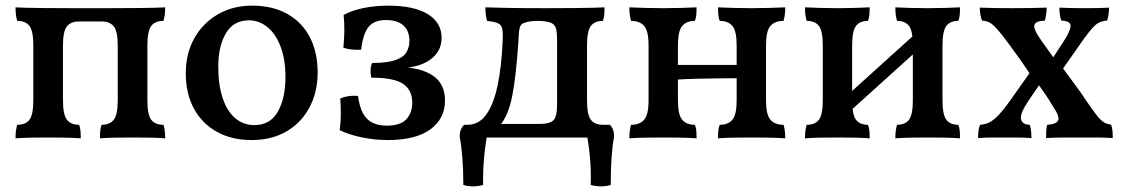

<svg xmlns="http://www.w3.org/2000/svg" viewBox="-20 -487 3989 680"><path d="M35 3Q35 -13 36.5 -24Q38 -35 41 -45Q71 -45 84.5 -63Q98 -81 98 -132V-326Q98 -377 84.5 -395Q71 -413 41 -413Q38 -423 36.5 -434.5Q35 -446 35 -461Q50 -460 72.5 -459.5Q95 -459 135 -458.5Q175 -458 243 -458H356Q425 -458 465 -458.5Q505 -459 527.5 -459.5Q550 -460 565 -461Q565 -446 563.5 -434.5Q562 -423 559 -413Q529 -413 515.5 -395Q502 -377 502 -326V-132Q502 -81 515.5 -63Q529 -45 559 -45Q562 -35 563.5 -24Q565 -13 565 3Q543 1 512.5 0.5Q482 0 449 0Q416 0 386 0.5Q356 1 334 3Q334 -13 335 -24Q336 -35 340 -45Q369 -45 383 -63Q397 -81 397 -132V-326Q397 -376 383 -393.5Q369 -411 340 -411H260Q231 -411 217 -393.5Q203 -376 203 -326V-132Q203 -81 217 -63Q231 -45 260 -45Q264 -35 265 -24Q266 -13 266 3Q244 1 213.5 0.5Q183 0 151 0Q118 0 88 0.5Q58 1 35 3Z M871 9Q800 9 747.5 -20.5Q695 -50 666.5 -103Q638 -156 638 -228Q638 -298 668.5 -352Q699 -406 752 -436.5Q805 -467 872 -467Q947 -467 999 -437Q1051 -407 1078 -354Q1105 -301 1105 -230Q1105 -161 1076 -106.5Q1047 -52 994.5 -21.5Q942 9 871 9ZM881 -44Q937 -44 964 -91.5Q991 -139 991 -215Q991 -277 973.5 -322.5Q956 -368 926.5 -391.5Q897 -415 862 -415Q807 -415 780 -369Q753 -323 753 -251Q753 -187 768.5 -140Q784 -93 813 -68.5Q842 -44 881 -44Z M1353 9Q1306 9 1261 -0.5Q1216 -10 1183 -26Q1187 -54 1187 -82Q1187 -110 1185 -138Q1198 -144 1215.5 -146.5Q1233 -149 1248 -147Q1253 -109 1265.5 -86Q1278 -63 1299 -52.5Q1320 -42 1350 -42Q1398 -42 1419 -64.5Q1440 -87 1440 -124Q1440 -168 1407.5 -190Q1375 -212 1295 -212Q1292 -224 1292.5 -239Q1293 -254 1298 -264Q1351 -264 1380 -274Q1409 -284 1419.5 -302Q1430 -320 1430 -342Q1430 -378 1408.5 -397Q1387 -416 1347 -416Q1306 -416 1286 -392.5Q1266 -369 1259 -311Q1244 -310 1227.5 -311.5Q1211 -313 1196 -318Q1199 -345 1199.5 -375Q1200 -405 1197 -434Q1226 -450 1267 -458.5Q1308 -467 1355 -467Q1446 -467 1495 -437Q1544 -407 1544 -353Q1544 -304 1502 -274.5Q1460 -245 1381 -245V-250Q1465 -250 1510.5 -221Q1556 -192 1556 -131Q1556 -67 1504.5 -29Q1453 9 1353 9Z M1637 0V-45H1713L1723 -48H1889Q1928 -48 1940.5 -61.5Q1953 -75 1953 -115V-343Q1953 -373 1949 -386.5Q1945 -400 1932 -406Q1923 -410 1909 -411.5Q1895 -413 1885 -413Q1872 -413 1859.5 -411.5Q1847 -410 1837 -406Q1828 -403 1824 -396.5Q1820 -390 1818.5 -377Q1817 -364 1816 -340Q1808 -219 1794.5 -149Q1781 -79 1752 -45H1635Q1677 -45 1703 -82.5Q1729 -120 1742.5 -185.5Q1756 -251 1760 -336Q1762 -368 1759 -383.5Q1756 -399 1744 -404.5Q1732 -410 1705 -413Q1702 -423 1700.5 -435.5Q1699 -448 1699 -461Q1727 -460 1777.5 -459Q1828 -458 1913 -458Q1975 -458 2014 -458.5Q2053 -459 2078.5 -459.5Q2104 -460 2121 -461Q2121 -446 2120 -434.5Q2119 -423 2115 -413Q2086 -413 2072.5 -395Q2059 -377 2059 -326V-132Q2059 -81 2072.5 -63Q2086 -45 2115 -45V0ZM2072 168Q2074 117 2069 65.5Q2064 14 2055 -27V-45H2140Q2155 -30 2155 -3Q2149 27 2146 70.5Q2143 114 2143 168Q2128 173 2109 173Q2090 173 2072 168ZM1691 168Q1674 173 1655 173Q1636 173 1621 168Q1621 114 1617.5 70.5Q1614 27 1608 -3Q1608 -30 1624 -45H1709V-27Q1700 14 1695 65.5Q1690 117 1691 168Z M2523 3Q2523 -13 2524 -24Q2525 -35 2529 -45Q2559 -45 2574 -63Q2589 -81 2589 -132V-326Q2589 -377 2574 -395Q2559 -413 2529 -413Q2525 -423 2524 -434.5Q2523 -446 2523 -461Q2545 -460 2576 -459Q2607 -458 2641 -458Q2674 -458 2706 -459Q2738 -460 2761 -461Q2761 -446 2759.5 -434.5Q2758 -423 2755 -413Q2724 -413 2708.5 -395Q2693 -377 2693 -326V-132Q2693 -81 2708.5 -63Q2724 -45 2755 -45Q2758 -35 2759.5 -24Q2761 -13 2761 3Q2738 1 2706 0.5Q2674 0 2641 0Q2607 0 2576 0.5Q2545 1 2523 3ZM2209 3Q2209 -13 2210.5 -24Q2212 -35 2215 -45Q2246 -45 2261.5 -63Q2277 -81 2277 -132V-326Q2277 -377 2261.5 -395Q2246 -413 2215 -413Q2212 -423 2210.5 -434.5Q2209 -446 2209 -461Q2232 -460 2264 -459Q2296 -458 2329 -458Q2363 -458 2394 -459Q2425 -460 2447 -461Q2447 -446 2446 -434.5Q2445 -423 2441 -413Q2411 -413 2396 -395Q2381 -377 2381 -326V-132Q2381 -81 2396 -63Q2411 -45 2441 -45Q2445 -35 2446 -24Q2447 -13 2447 3Q2425 1 2394 0.5Q2363 0 2329 0Q2296 0 2264 0.5Q2232 1 2209 3ZM2376 -205V-257H2593V-210Q2564 -210 2524 -209.5Q2484 -209 2444 -208Q2404 -207 2376 -205Z M3151 3Q3151 -13 3152.5 -24Q3154 -35 3157 -45Q3186 -45 3199.5 -63Q3213 -81 3213 -132V-326Q3213 -377 3199.5 -395Q3186 -413 3157 -413Q3154 -423 3152.5 -434.5Q3151 -446 3151 -461Q3173 -460 3202.5 -459Q3232 -458 3265 -458Q3298 -458 3328 -459Q3358 -460 3380 -461Q3380 -446 3379 -434.5Q3378 -423 3374 -413Q3345 -413 3331.5 -395Q3318 -377 3318 -326V-132Q3318 -81 3331.5 -63Q3345 -45 3374 -45Q3378 -35 3379 -24Q3380 -13 3380 3Q3358 1 3328 0.5Q3298 0 3265 0Q3232 0 3202.5 0.5Q3173 1 3151 3ZM2831 3Q2831 -13 2832.5 -24Q2834 -35 2837 -45Q2867 -45 2880.5 -63Q2894 -81 2894 -132V-326Q2894 -377 2880.5 -395Q2867 -413 2837 -413Q2834 -423 2832.5 -434.5Q2831 -446 2831 -461Q2854 -460 2884 -459Q2914 -458 2947 -458Q2979 -458 3008.5 -459Q3038 -460 3060 -461Q3060 -446 3059 -434.5Q3058 -423 3054 -413Q3025 -413 3011.5 -395Q2998 -377 2998 -326V-132Q2998 -81 3011.5 -63Q3025 -45 3054 -45Q3058 -35 3059 -24Q3060 -13 3060 3Q3038 1 3008.5 0.5Q2979 0 2947 0Q2914 0 2884 0.5Q2854 1 2831 3ZM2977 -81V-146L3236 -380V-315Z M3673 -204 3623 -131Q3592 -85 3596 -65.5Q3600 -46 3627 -45Q3630 -37 3631.5 -24Q3633 -11 3633 2Q3607 0 3576 0Q3545 0 3529 0Q3516 0 3494.5 0Q3473 0 3444 2Q3444 -11 3445.5 -23.5Q3447 -36 3451 -45Q3469 -46 3484 -53.5Q3499 -61 3517.5 -80.5Q3536 -100 3562 -137L3634 -239ZM3710 -109Q3698 -130 3683.5 -151Q3669 -172 3653 -195L3635 -214Q3613 -248 3591 -279Q3569 -310 3551 -334Q3526 -368 3511 -384.5Q3496 -401 3485 -407Q3474 -413 3458 -414Q3454 -424 3452 -436Q3450 -448 3450 -460Q3474 -459 3503 -458.5Q3532 -458 3564 -458Q3595 -458 3627.5 -458.5Q3660 -459 3687 -460Q3687 -449 3685 -436Q3683 -423 3681 -414Q3648 -413 3643.5 -398.5Q3639 -384 3669 -342Q3678 -329 3690.5 -312Q3703 -295 3718 -273L3735 -258Q3759 -225 3784.5 -191Q3810 -157 3828 -129Q3850 -97 3864 -79Q3878 -61 3889.5 -54Q3901 -47 3915 -46Q3919 -35 3920 -24Q3921 -13 3921 2Q3891 0 3867.5 0Q3844 0 3816 0Q3801 0 3784.5 0Q3768 0 3750.5 0Q3733 0 3716 0.5Q3699 1 3685 2Q3685 -13 3685.5 -24.5Q3686 -36 3689 -45Q3721 -47 3727.5 -60.5Q3734 -74 3710 -109ZM3694 -259 3748 -342Q3773 -381 3771.5 -397Q3770 -413 3739 -414Q3735 -424 3733.5 -436Q3732 -448 3732 -460Q3753 -459 3773 -458.5Q3793 -458 3823 -458Q3853 -458 3872 -458.5Q3891 -459 3908 -460Q3908 -448 3906 -436Q3904 -424 3901 -414Q3886 -413 3874.5 -408Q3863 -403 3850 -389Q3837 -375 3817 -347L3730 -223Z"/></svg>

Font: Vollkorn Medium
Style: Regular
Weight: 500
Designer: Friedrich Althausen
Foundry: Friedrich Althausen
Version: Version 5.000